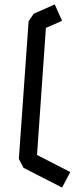

<svg xmlns="http://www.w3.org/2000/svg" viewBox="-20 -733 337 866"><path d="M260 113 86 24 65 -16 109 -637 132 -671 227 -713 260 -639 187 -607 147 -34 297 43Z"/></svg>

Font: ZCOOL KuaiLe
Style: Regular
Weight: 400
Designer: Lui Bingke
Foundry: ZCOOL
Version: Version 3.51;August 12, 2021;FontCreator 13.0.0.2613 64-bit